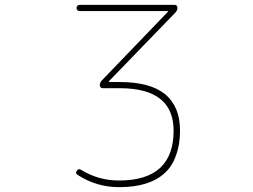

<svg xmlns="http://www.w3.org/2000/svg" viewBox="-20 -565 1040 790"><path d="M469.7 205.1Q377 205.1 298.8 154.3Q293 150.4 293 145.5Q293 141.6 295.9 137.7Q302.7 127 313.5 133.8Q384.8 177.7 469.7 177.7Q694.3 177.7 694.3 -27.3Q694.3 -202.1 472.7 -202.1H402.3Q397.5 -202.1 394 -205.6Q390.6 -209 390.6 -213.9Q390.6 -225.6 399.4 -234.4L670.9 -516.6Q671.9 -517.6 671.4 -518.6Q670.9 -519.5 668.9 -519.5H306.6Q301.8 -519.5 298.3 -523.4Q294.9 -527.3 294.9 -532.2Q294.9 -537.1 298.3 -541Q301.8 -544.9 306.6 -544.9H699.2Q704.1 -544.9 707 -541.5Q710 -538.1 710 -533.2Q710 -522.5 702.1 -513.7L428.7 -231.4Q427.7 -230.5 428.2 -229Q428.7 -227.5 429.7 -227.5H472.7Q596.7 -227.5 659.2 -177.7Q689.5 -152.3 705.1 -115.2Q720.7 -78.1 720.7 -27.3Q720.7 31.2 704.1 74.2Q689.5 118.2 658.2 146.5Q595.7 205.1 469.7 205.1Z"/></svg>

Font: Rounded Mgen+ 1mn thin
Style: Regular
Weight: 100
Designer: [Source Han Sans]
Ryoko NISHIZUKA  (kana & ideographs); Paul D. Hunt (Latin, Greek & Cyrillic); Wenlong ZHANG  (bopomofo
Version: Version 1.059.20150602